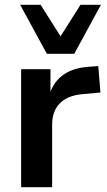

<svg xmlns="http://www.w3.org/2000/svg" viewBox="-20 -779 446 799"><path d="M68 0V-491H190V-372H182Q197 -432 238.5 -464Q280 -496 347 -501L389 -504L398 -394L321 -387Q260 -381 228.5 -348.5Q197 -316 197 -260V0ZM175 -555 64 -759H149L232 -628L315 -759H400L289 -555Z"/></svg>

Font: Nunito Sans 11pt
Style: Bold
Weight: 700
Version: Version 3.101;gftools[0.9.27]